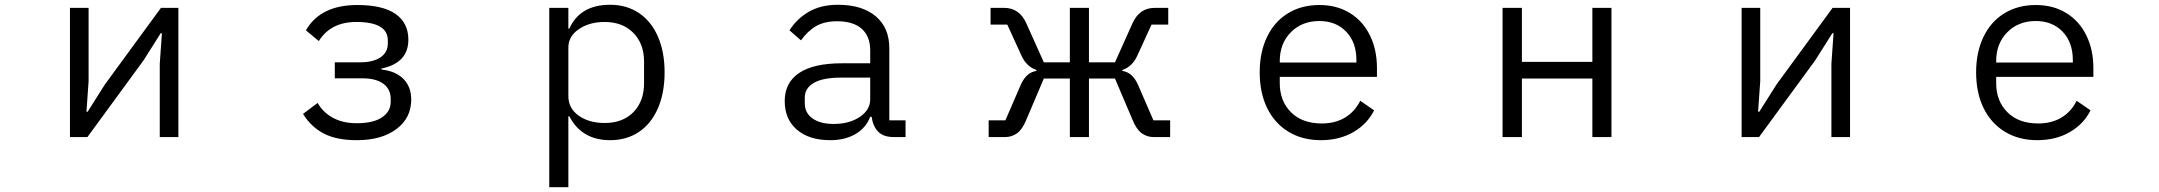

<svg xmlns="http://www.w3.org/2000/svg" viewBox="-20 -574 9040 804"><path d="M346 0H273V-541H351V-234L342 -106H347L419 -220L654 -541H727V0H649V-307L658 -435H653L581 -321Z M1249 -97 1310 -143Q1333 -103 1374.5 -80.5Q1416 -58 1474 -58Q1543 -58 1579.5 -82.5Q1616 -107 1616 -147V-160Q1616 -201 1585 -223.5Q1554 -246 1498 -246H1382V-313H1487Q1543 -313 1573.5 -334Q1604 -355 1604 -392V-405Q1604 -482 1472 -482Q1365 -482 1315 -402L1261 -447Q1322 -553 1476 -553Q1583 -553 1636.5 -515.5Q1690 -478 1690 -408Q1690 -310 1577 -287V-283Q1638 -276 1670 -243Q1702 -210 1702 -157Q1702 -80 1640 -33.5Q1578 13 1474 13Q1390 13 1336.5 -14.5Q1283 -42 1249 -97Z M2280 210V-541H2360V-454H2364Q2409 -554 2535 -554Q2604 -554 2655.5 -519.5Q2707 -485 2735 -421Q2763 -357 2763 -271Q2763 -185 2735 -120.5Q2707 -56 2655.5 -21.5Q2604 13 2535 13Q2416 13 2364 -87H2360V210ZM2677 -226V-316Q2677 -391 2632 -436.5Q2587 -482 2512 -482Q2448 -482 2404 -452Q2360 -422 2360 -375V-172Q2360 -120 2403.5 -89.5Q2447 -59 2512 -59Q2588 -59 2632.5 -104.5Q2677 -150 2677 -226Z M3266 -151Q3266 -228 3326.5 -268.5Q3387 -309 3506 -309H3624V-363Q3624 -422 3588.5 -453.5Q3553 -485 3485 -485Q3433 -485 3398 -465Q3363 -445 3334 -405L3286 -447Q3317 -496 3367.5 -525Q3418 -554 3489 -554Q3590 -554 3647 -506Q3704 -458 3704 -372V-70H3772V0H3723Q3679 0 3657 -23Q3635 -46 3630 -85H3624Q3606 -38 3562 -12.5Q3518 13 3457 13Q3368 13 3317 -31Q3266 -75 3266 -151ZM3624 -158V-249H3502Q3426 -249 3388 -227Q3350 -205 3350 -165V-142Q3350 -101 3382.5 -78Q3415 -55 3471 -55Q3537 -55 3580.5 -84.5Q3624 -114 3624 -158Z M4120 0V-70H4190L4255 -220Q4278 -271 4320 -277V-281Q4278 -295 4257 -342L4198 -471H4128V-541H4185Q4248 -541 4277 -478L4351 -313H4460V-541H4540V-313H4649L4723 -478Q4752 -541 4815 -541H4872V-471H4802L4743 -342Q4722 -295 4680 -281V-277Q4722 -271 4745 -220L4810 -70H4880V0H4812Q4783 0 4761 -16Q4739 -32 4723 -71L4649 -245H4540V0H4460V-245H4351L4277 -71Q4261 -32 4239 -16Q4217 0 4188 0Z M5255 -271Q5255 -356 5286 -420Q5317 -484 5373.5 -518.5Q5430 -553 5505 -553Q5578 -553 5632.5 -519.5Q5687 -486 5716.5 -426Q5746 -366 5746 -289V-252H5339V-226Q5339 -151 5386 -104Q5433 -57 5515 -57Q5571 -57 5612 -81.5Q5653 -106 5676 -152L5734 -112Q5706 -55 5647.5 -21Q5589 13 5511 13Q5434 13 5376 -22Q5318 -57 5286.5 -121Q5255 -185 5255 -271ZM5339 -318V-312H5660V-322Q5660 -397 5617 -441.5Q5574 -486 5505 -486Q5432 -486 5385.5 -439Q5339 -392 5339 -318Z M6353 0H6272V-541H6353V-315H6648V-541H6728V0H6648V-245H6353Z M7346 0H7273V-541H7351V-234L7342 -106H7347L7419 -220L7654 -541H7727V0H7649V-307L7658 -435H7653L7581 -321Z M8255 -271Q8255 -356 8286 -420Q8317 -484 8373.5 -518.5Q8430 -553 8505 -553Q8578 -553 8632.5 -519.5Q8687 -486 8716.5 -426Q8746 -366 8746 -289V-252H8339V-226Q8339 -151 8386 -104Q8433 -57 8515 -57Q8571 -57 8612 -81.5Q8653 -106 8676 -152L8734 -112Q8706 -55 8647.5 -21Q8589 13 8511 13Q8434 13 8376 -22Q8318 -57 8286.5 -121Q8255 -185 8255 -271ZM8339 -318V-312H8660V-322Q8660 -397 8617 -441.5Q8574 -486 8505 -486Q8432 -486 8385.5 -439Q8339 -392 8339 -318Z"/></svg>

Font: IBM Plex Sans JP
Style: Regular
Weight: 400
Designer: Mike Abbink; Paul van der Laan; Pieter van Rosmalen; Wujin Sim; Yejin Wi; Jinhee Kim; Boomi Park; Yona Kim; Kichan Ma
Foundry: Sandoll Inc.
Version: Version 1.000